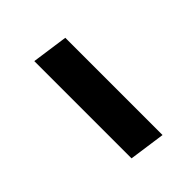

<svg xmlns="http://www.w3.org/2000/svg" viewBox="2 -509 393 393"><g transform="rotate(45 198.5 -312.5)"><path d="M340.2 -273.7H58.7L69.8 -352.3H351.3Z"/></g></svg>

Font: Fira Sans Variable
Style: Italic
Weight: 397
Italic angle: -8°
Designer: Carrois Corporate & Edenspiekermann AG
Foundry: Carrois Corporate GbR & Edenspiekermann AG
Version: Version 4.202